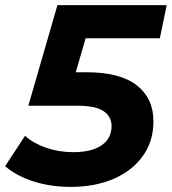

<svg xmlns="http://www.w3.org/2000/svg" viewBox="-41 -720 673 752"><path d="M236 12Q158 12 91.5 -9Q25 -30 -21 -69L57 -188Q91 -158 140.5 -141Q190 -124 246 -124Q318 -124 357 -151Q396 -178 396 -226Q396 -263 365 -284.5Q334 -306 260 -306H70L184 -700H612L585 -570H216L316 -644L234 -363L164 -437H298Q429 -437 494.5 -386Q560 -335 560 -245Q560 -167 518.5 -109Q477 -51 404 -19.5Q331 12 236 12Z"/></svg>

Font: MOST Montserrat
Style: Bold Italic
Weight: 700
Italic angle: -11.3°
Designer: Julieta Ulanovsky
Foundry: Julieta Ulanovsky
Version: Version 8.000;March 11, 2024;FontCreator 15.0.0.2926 64-bit